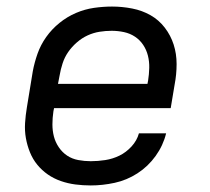

<svg xmlns="http://www.w3.org/2000/svg" viewBox="-20 -558 640 586"><path d="M257 8Q233 8 210 5Q187 2 165.5 -5.5Q144 -13 126 -25.5Q108 -38 94 -55Q80 -72 71.5 -93Q63 -114 59 -136.5Q55 -159 56.5 -182.5Q58 -206 62 -230L80 -340Q85 -367 94.5 -394Q104 -421 121 -445Q138 -469 161.5 -488Q185 -507 212 -518.5Q239 -530 267 -534Q295 -538 322 -538Q353 -538 383.5 -532Q414 -526 439.5 -511.5Q465 -497 483 -473.5Q501 -450 510 -422Q519 -394 519 -362.5Q519 -331 513 -300L501 -228H145L143 -218Q140 -198 140 -178.5Q140 -159 144.5 -141.5Q149 -124 159.5 -108.5Q170 -93 185 -83Q200 -73 219 -69.5Q238 -66 257 -66Q279 -66 301.5 -69.5Q324 -73 344.5 -83Q365 -93 381.5 -111Q398 -129 404 -151H487Q478 -114 455 -82Q432 -50 399.5 -29Q367 -8 330 0Q293 8 257 8ZM157 -302H430L432 -312Q435 -331 435.5 -350.5Q436 -370 431.5 -388Q427 -406 417 -421Q407 -436 392 -446Q377 -456 358.5 -460Q340 -464 321 -464Q302 -464 283.5 -461Q265 -458 247.5 -450Q230 -442 214.5 -428.5Q199 -415 188 -399Q177 -383 171 -364.5Q165 -346 162 -328Z"/></svg>

Font: Iosevka Curly Extended Oblique
Style: Regular
Weight: 400
Width: 7
Italic angle: -9°
Monospace: yes
Designer: Belleve Invis
Foundry: Belleve Invis
Version: Version 11.1.0; ttfautohint (v1.8.3)